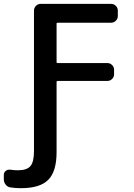

<svg xmlns="http://www.w3.org/2000/svg" viewBox="-95 -774 693 995"><path d="M81.1 -718.8Q81.1 -733.4 91.3 -743.7Q101.6 -753.9 115.2 -753.9H480.5Q495.1 -753.9 505.4 -743.7Q515.6 -733.4 515.6 -718.8V-691.4Q515.6 -676.8 505.4 -666.5Q495.1 -656.2 480.5 -656.2H203.1Q198.2 -656.2 198.2 -652.3V-451.2Q198.2 -447.3 203.1 -447.3H460.9Q475.6 -447.3 485.8 -437Q496.1 -426.8 496.1 -412.1V-388.7Q496.1 -375 485.8 -364.7Q475.6 -354.5 460.9 -354.5H203.1Q198.2 -354.5 198.2 -349.6V14.6Q198.2 114.3 155.3 157.7Q112.3 201.2 13.7 201.2Q-13.7 201.2 -41 197.3Q-55.7 195.3 -65.4 183.1Q-75.2 170.9 -75.2 156.2V132.8Q-75.2 119.1 -64.9 111.3Q-54.7 103.5 -41 105.5Q-21.5 108.4 -2 108.4Q43.9 108.4 62.5 86.9Q81.1 65.4 81.1 8.8Z"/></svg>

Font: Gen Jyuu GothicL Medium
Style: Regular
Weight: 500
Designer: [Source Han Sans]
Ryoko NISHIZUKA  (kana & ideographs); Paul D. Hunt (Latin, Greek & Cyrillic); Wenlong ZHANG  (bopomofo
Version: Version 1.002.20150607